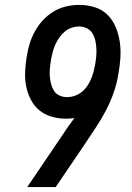

<svg xmlns="http://www.w3.org/2000/svg" viewBox="-20 -763 540 783"><path d="M207 0H91L240 -220Q250 -236 261 -251Q272 -266 283 -281H284Q284 -281 284 -281.5Q284 -282 284 -282Q275 -280 266 -279.5Q257 -279 248 -279Q218 -279 189.5 -287.5Q161 -296 139.5 -314Q118 -332 105 -358Q92 -384 86.5 -412.5Q81 -441 82.5 -471.5Q84 -502 89 -532Q93 -559 101 -585Q109 -611 122.5 -635.5Q136 -660 155.5 -681Q175 -702 199.5 -716.5Q224 -731 250.5 -737Q277 -743 304 -743Q336 -743 366.5 -733.5Q397 -724 418.5 -702.5Q440 -681 452 -652Q464 -623 468.5 -592Q473 -561 471 -528Q469 -495 463 -463Q457 -423 443.5 -385Q430 -347 411.5 -311.5Q393 -276 369.5 -241Q346 -206 323 -171ZM253 -367Q269 -367 284 -372Q299 -377 312 -387Q325 -397 334.5 -410.5Q344 -424 350.5 -439Q357 -454 361 -469Q365 -484 368 -499Q368 -499 368 -499.5Q368 -500 368 -500Q371 -517 372.5 -533.5Q374 -550 373 -566.5Q372 -583 368.5 -598.5Q365 -614 357 -627Q349 -640 334.5 -647.5Q320 -655 304 -655Q288 -655 272.5 -650Q257 -645 244 -634Q231 -623 221.5 -609.5Q212 -596 205.5 -581Q199 -566 195 -551Q191 -536 188 -520Q188 -519 188 -519Q188 -519 188 -518Q188 -518 188 -518Q188 -518 188 -518Q185 -502 183.5 -485.5Q182 -469 183 -453Q184 -437 188 -421.5Q192 -406 200 -393Q208 -380 222.5 -373.5Q237 -367 253 -367Z"/></svg>

Font: Iosevka Slab Semibold Oblique
Style: Regular
Weight: 600
Italic angle: -9°
Monospace: yes
Designer: Belleve Invis
Foundry: Belleve Invis
Version: Version 11.1.1; ttfautohint (v1.8.3)